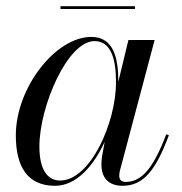

<svg xmlns="http://www.w3.org/2000/svg" viewBox="-20 -589 586 619"><path d="M175 -569V-560H415V-569ZM524.5 -153 516 -156C474.5 -47 437 -2.5 385 -2.5C370 -2.5 364.5 -11 364.5 -22.5C364.5 -27 365 -33 366.5 -38.5L478.5 -460H394L361.5 -325.5C361.5 -399.5 347.5 -470 274.5 -470C158.5 -470 31 -305.5 31 -152.5C31 -51 69 10 157.5 10C225.5 10 281.5 -53 317.5 -132L309 -85C308 -78 307 -69 307 -58C307 -18 328 10 375 10C441.5 10 481.5 -38 524.5 -153ZM354 -324C354 -192 270.5 -7 174 -7C133 -7 107 -42 107 -116.5C107 -246.5 198 -456.5 284.5 -456.5C337.5 -456.5 354 -400 354 -324Z"/></svg>

Font: Bodoni* 24pt
Style: Italic
Weight: 400
Italic angle: -13°
Version: Version 2.3